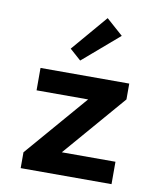

<svg xmlns="http://www.w3.org/2000/svg" viewBox="-85 -827 749 895"><g transform="rotate(10 290.0 -379.5)"><path d="M74 0V-75L328 -370H84V-476H504V-401L250 -106H504V0ZM260 -542 207 -589 352 -759 431 -689Z"/></g></svg>

Font: Sometype Mono
Style: Bold
Weight: 700
Monospace: yes
Designer: Ryoichi Tsunekawa
Foundry: Dharma Type
Version: Version 1.000; ttfautohint (v1.8.3)